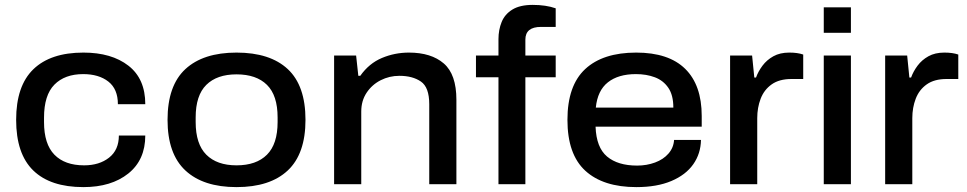

<svg xmlns="http://www.w3.org/2000/svg" viewBox="-20 -753 3952 785"><path d="M321 12Q186 12 116 -56Q46 -124 46 -263Q46 -402 116.5 -470Q187 -538 321 -538Q436 -538 505 -484.5Q574 -431 574 -327H462Q462 -389 423 -419.5Q384 -450 320 -450Q245 -450 202.5 -407Q160 -364 160 -272V-254Q160 -164 202.5 -120.5Q245 -77 324 -77Q386 -77 426 -108.5Q466 -140 466 -199H574Q574 -99 504.5 -43.5Q435 12 321 12Z M947 12Q811 12 738 -56Q665 -124 665 -263Q665 -403 738 -470.5Q811 -538 947 -538Q1084 -538 1156.5 -470.5Q1229 -403 1229 -263Q1229 -124 1156.5 -56Q1084 12 947 12ZM947 -77Q1028 -77 1071.5 -120.5Q1115 -164 1115 -254V-273Q1115 -363 1071.5 -406Q1028 -449 947 -449Q867 -449 823.5 -406Q780 -363 780 -273V-254Q780 -164 823.5 -120.5Q867 -77 947 -77Z M1346 0V-526H1436L1445 -443H1453Q1489 -494 1541.5 -516Q1594 -538 1652 -538Q1743 -538 1794.5 -493.5Q1846 -449 1846 -345V0H1735V-327Q1735 -396 1701 -419.5Q1667 -443 1613 -443Q1572 -443 1536.5 -425Q1501 -407 1479 -374Q1457 -341 1457 -297V0Z M2018 0V-437H1926V-526H2018V-593Q2018 -631 2031 -663Q2044 -695 2075 -714Q2106 -733 2158 -733Q2212 -733 2252 -719V-643H2192Q2128 -643 2128 -591V-526H2252V-437H2128V0Z M2582 12Q2446 12 2373 -55Q2300 -122 2300 -263Q2300 -403 2372.5 -470.5Q2445 -538 2581 -538Q2714 -538 2781.5 -471.5Q2849 -405 2849 -279V-235H2415Q2418 -150 2462 -113Q2506 -76 2585 -76Q2624 -76 2658 -88.5Q2692 -101 2713 -125Q2734 -149 2736 -181H2846Q2845 -125 2814.5 -81.5Q2784 -38 2725 -13Q2666 12 2582 12ZM2416 -313H2733Q2733 -364 2712.5 -394Q2692 -424 2657.5 -437Q2623 -450 2580 -450Q2508 -450 2465.5 -416.5Q2423 -383 2416 -313Z M2965 0V-526H3055L3064 -436H3071Q3080 -461 3097.5 -484.5Q3115 -508 3142 -523Q3169 -538 3207 -538Q3241 -538 3264 -530V-430H3216Q3166 -430 3135 -408Q3104 -386 3090 -349.5Q3076 -313 3076 -270V0Z M3348 -619V-723H3459V-619ZM3348 0V-526H3459V0Z M3599 0V-526H3689L3698 -436H3705Q3714 -461 3731.5 -484.5Q3749 -508 3776 -523Q3803 -538 3841 -538Q3875 -538 3898 -530V-430H3850Q3800 -430 3769 -408Q3738 -386 3724 -349.5Q3710 -313 3710 -270V0Z"/></svg>

Font: Archivo SemiExpanded Medium
Style: Regular
Weight: 500
Width: 6
Designer: Hector Gatti
Foundry: Omnibus-Type
Version: Version 2.001; ttfautohint (v1.8.3)